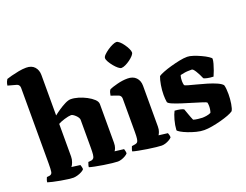

<svg xmlns="http://www.w3.org/2000/svg" viewBox="-125 -1042 1647 1284"><g transform="rotate(-20 698.5 -400.0)"><path d="M199 0Q188 0 164 -3Q140 -6 112 -11Q84 -16 60 -21.5Q36 -27 24 -31Q24 -39 27.5 -49Q31 -59 34 -65L53 -67Q70 -70 73 -86.5Q76 -103 76 -147V-685Q76 -695 71 -702.5Q66 -710 57 -713L-5 -730Q-3 -746 2 -757Q7 -768 10 -772Q21 -776 45.5 -782.5Q70 -789 99 -794.5Q128 -800 153 -800Q192 -800 212.5 -777Q233 -754 233 -719V-431Q249 -444 272.5 -460Q296 -476 320 -488Q344 -500 361 -500Q385 -500 414 -491.5Q443 -483 470.5 -468.5Q498 -454 516 -437Q534 -420 534 -402V-128Q534 -106 528.5 -91.5Q523 -77 518 -72L583 -64Q585 -58 587 -49.5Q589 -41 589 -32Q584 -25 570.5 -17Q557 -9 542.5 -4.5Q528 0 516 0Q504 0 477 -3Q450 -6 418 -11Q386 -16 359 -21.5Q332 -27 320 -31Q320 -39 323.5 -49Q327 -59 329 -65L351 -67Q361 -69 367 -76Q373 -83 375 -100Q377 -117 377 -147V-348Q377 -355 371.5 -364Q366 -373 357.5 -381Q349 -389 341 -394Q333 -399 327 -399Q319 -399 306 -396.5Q293 -394 278.5 -389.5Q264 -385 251.5 -380Q239 -375 233 -371V-139Q233 -119 226 -100Q219 -81 211 -72L272 -64Q274 -59 276.5 -49.5Q279 -40 279 -32Q274 -25 259.5 -17Q245 -9 228 -4.5Q211 0 199 0Z M828 0Q817 0 789.5 -3Q762 -6 729.5 -11Q697 -16 669 -21.5Q641 -27 629 -31Q629 -38 632.5 -48Q636 -58 639 -65L664 -69Q674 -71 679.5 -76.5Q685 -82 687.5 -98Q690 -114 690 -147V-385Q690 -395 685 -402.5Q680 -410 671 -413L620 -431Q622 -443 625 -453.5Q628 -464 635 -472Q653 -480 691 -490Q729 -500 765 -500Q804 -500 825.5 -477.5Q847 -455 847 -419V-128Q847 -107 841 -92Q835 -77 831 -72L895 -64Q897 -59 899.5 -50.5Q902 -42 902 -32Q897 -25 883.5 -17Q870 -9 855.5 -4.5Q841 0 828 0ZM753 -580Q744 -580 730.5 -591Q717 -602 703.5 -618.5Q690 -635 680.5 -651.5Q671 -668 671 -679Q671 -689 683.5 -701.5Q696 -714 714 -726.5Q732 -739 750 -747Q768 -755 778 -755Q788 -755 801 -743.5Q814 -732 826 -715Q838 -698 846 -681.5Q854 -665 854 -654Q854 -645 843 -632.5Q832 -620 815.5 -608Q799 -596 782 -588Q765 -580 753 -580Z M1132 0Q1106 0 1076.5 -7.5Q1047 -15 1020 -25.5Q993 -36 975 -46.5Q957 -57 955 -63Q957 -98 967 -134Q977 -170 988 -190Q1009 -189 1027 -185Q1045 -181 1052 -176Q1058 -160 1066.5 -135.5Q1075 -111 1084 -91Q1095 -87 1116 -84.5Q1137 -82 1147 -82Q1159 -82 1176 -84.5Q1193 -87 1208 -94Q1211 -100 1213.5 -113Q1216 -126 1216 -140Q1216 -148 1215 -156Q1214 -164 1213 -166Q1210 -170 1185 -178Q1160 -186 1123.5 -197Q1087 -208 1050.5 -219.5Q1014 -231 988 -242Q962 -253 959 -262Q957 -271 956 -286.5Q955 -302 955 -314Q955 -347 961 -383Q967 -419 976 -441Q987 -449 1012.5 -459Q1038 -469 1070 -478Q1102 -487 1133.5 -493.5Q1165 -500 1190 -500Q1207 -500 1232.5 -491.5Q1258 -483 1284 -471Q1310 -459 1328 -447Q1346 -435 1346 -430Q1346 -417 1340 -395.5Q1334 -374 1326 -352Q1318 -330 1311 -315Q1285 -316 1267.5 -320Q1250 -324 1243 -328Q1229 -361 1214 -385Q1199 -409 1190 -409Q1175 -409 1161.5 -408.5Q1148 -408 1135 -405.5Q1122 -403 1108 -400Q1104 -388 1103 -377.5Q1102 -367 1102 -359Q1102 -350 1103 -343.5Q1104 -337 1106 -329Q1110 -325 1133 -318.5Q1156 -312 1189.5 -303.5Q1223 -295 1258 -284.5Q1293 -274 1320 -262Q1347 -250 1358 -237Q1362 -226 1363.5 -206.5Q1365 -187 1365 -171Q1365 -138 1359.5 -103.5Q1354 -69 1345 -56Q1333 -47 1308 -37.5Q1283 -28 1251 -19.5Q1219 -11 1187.5 -5.5Q1156 0 1132 0Z"/></g></svg>

Font: Texturina 12pt ExtraBold
Style: Regular
Weight: 800
Designer: Guillermo Torres Carreño
Foundry: Omnibus-Type
Version: Version 1.002